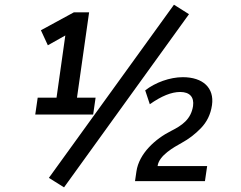

<svg xmlns="http://www.w3.org/2000/svg" viewBox="-20 -765 1017 811"><path d="M778.3 -705.1 714.8 -745.1 186.5 -13.7 250.5 26.4ZM855 -63.5H646V-65.9C653.3 -108.9 713.4 -142.6 747.6 -161.6C777.3 -177.7 805.2 -199.2 828.6 -223.6C853 -249 869.6 -280.3 875.5 -321.3C885.7 -393.6 837.4 -439 752 -439C697.8 -439 635.7 -416.5 593.3 -383.3L612.8 -324.7C662.1 -359.4 704.1 -376.5 741.2 -376.5C781.2 -376.5 800.8 -355 795.4 -316.9C786.6 -261.2 749.5 -235.4 702.6 -211.9C637.2 -179.2 566.9 -116.7 556.2 -40.5L550.3 0H845.7ZM373.5 -281.2 383.8 -352.5H305.2L356.4 -712.9H292L152.8 -637.2L182.1 -573.7L255.9 -615.2L218.8 -352.5H139.2L128.9 -281.2Z"/></svg>

Font: Winston
Style: Italic
Weight: 400
Italic angle: -8.13011°
Designer: Vernon Adams, Kim Jin-seong, David Berlow, Cristiano Sobral
Foundry: The Winston Project Authors
Version: Version 3.004